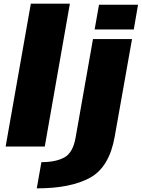

<svg xmlns="http://www.w3.org/2000/svg" viewBox="-20 -805 778 1055"><path d="M11 0 149.5 -785H364L226 0ZM182 230 207.5 86Q286.5 86 333.8 60Q381 34 395.5 -49.5L491 -590.5H705.5L610.5 -55.5Q581 113.5 474.5 171.8Q368 230 182 230ZM524 -779H738.5L715 -643H500Z"/></svg>

Font: Anybody ExtraExpanded ExtraBold
Style: Italic
Weight: 800
Width: 8
Italic angle: -10°
Designer: Tyler Finck
Foundry: Etcetera Type Company
Version: Version 1.010; ttfautohint (v1.8.3) -l 8 -r 50 -G 200 -x 14 